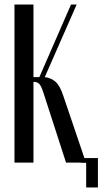

<svg xmlns="http://www.w3.org/2000/svg" viewBox="-20 -720 453 849"><path d="M272 -1 171 -313Q162 -341 153 -349.5Q144 -358 130 -358H128V-1H44V-700H128V-379H154L294 -700H319L178 -379Q206 -376 226 -358Q246 -340 260 -296L360 -1ZM337 -21H413V109H361V0H337Z"/></svg>

Font: Moniqa SemBd Narrow Heading
Style: Regular
Weight: 600
Width: 4
Designer: Rajesh Rajput
Foundry: Rajesh Rajput
Version: Version 1.000